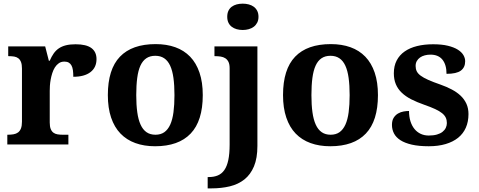

<svg xmlns="http://www.w3.org/2000/svg" viewBox="-20 -790 2622 1050"><path d="M354 0H20V-53.2H22.9Q40 -53.2 54.2 -55.7Q68.4 -58.1 78.6 -65.7Q88.9 -73.2 94.5 -87.4Q100.1 -101.6 100.1 -125V-415Q100.1 -437 95 -450.4Q89.8 -463.9 80.3 -471.2Q70.8 -478.5 57.6 -480.7Q44.4 -482.9 27.8 -482.9H24.9V-536.1H227.1L247.1 -458H252Q261.7 -480.5 273.4 -497.3Q285.2 -514.2 301.5 -525.4Q317.9 -536.6 340.1 -542.2Q362.3 -547.9 393.1 -547.9Q452.1 -547.9 480 -527.1Q507.8 -506.3 507.8 -466.8Q507.8 -420.9 474.6 -395.5Q441.4 -370.1 380.9 -370.1Q380.9 -390.6 378.7 -406.2Q376.5 -421.9 370.8 -432.1Q365.2 -442.4 355.7 -447.8Q346.2 -453.1 332 -453.1Q314.5 -453.1 301.8 -444.3Q289.1 -435.5 280.3 -421.6Q271.5 -407.7 265.9 -390.1Q260.3 -372.6 257.1 -354.7Q253.9 -336.9 252.9 -320.8Q252 -304.7 252 -293V-120.1Q252 -98.1 257.3 -84.7Q262.7 -71.3 272 -64.5Q281.2 -57.6 294.2 -55.4Q307.1 -53.2 321.8 -53.2H354Z M1088.9 -270Q1088.9 -128.9 1022.7 -59.6Q956.5 9.8 828.1 9.8Q768.1 9.8 720.2 -7.6Q672.4 -24.9 638.9 -59.6Q605.5 -94.2 587.6 -147Q569.8 -199.7 569.8 -270Q569.8 -411.1 636 -480Q702.1 -548.8 831.1 -548.8Q891.1 -548.8 938.7 -531.7Q986.3 -514.6 1019.8 -480Q1053.2 -445.3 1071 -392.8Q1088.9 -340.3 1088.9 -270ZM725.1 -270Q725.1 -216.8 730.7 -176.3Q736.3 -135.7 748.8 -108.4Q761.2 -81.1 781.2 -67.1Q801.3 -53.2 830.1 -53.2Q858.9 -53.2 878.7 -67.1Q898.4 -81.1 910.9 -108.4Q923.3 -135.7 928.7 -176.3Q934.1 -216.8 934.1 -270Q934.1 -323.7 928.5 -364Q922.9 -404.3 910.4 -431.2Q897.9 -458 877.9 -471.4Q857.9 -484.9 829.1 -484.9Q800.3 -484.9 780.3 -471.4Q760.3 -458 748 -431.2Q735.8 -404.3 730.5 -364Q725.1 -323.7 725.1 -270Z M1387.7 -536.1V7.8Q1387.7 75.2 1368.9 119.9Q1350.1 164.6 1316.7 191.2Q1283.2 217.8 1237.1 229Q1190.9 240.2 1135.7 240.2H1115.7V178.2H1122.6Q1149.9 178.2 1171.1 169.4Q1192.4 160.6 1206.8 140.1Q1221.2 119.6 1228.5 85.4Q1235.8 51.3 1235.8 0V-417Q1235.8 -438.5 1229.5 -451.4Q1223.1 -464.4 1212.2 -471.4Q1201.2 -478.5 1186.5 -480.7Q1171.9 -482.9 1155.8 -482.9H1152.8V-536.1ZM1222.7 -698.2Q1222.7 -717.3 1229.2 -731Q1235.8 -744.6 1247.3 -753.2Q1258.8 -761.7 1274.2 -765.9Q1289.6 -770 1307.6 -770Q1324.7 -770 1340.3 -765.9Q1356 -761.7 1367.7 -753.2Q1379.4 -744.6 1386.5 -731Q1393.6 -717.3 1393.6 -698.2Q1393.6 -679.7 1386.5 -666Q1379.4 -652.3 1367.7 -643.6Q1356 -634.8 1340.3 -630.4Q1324.7 -626 1307.6 -626Q1289.6 -626 1274.2 -630.4Q1258.8 -634.8 1247.3 -643.6Q1235.8 -652.3 1229.2 -666Q1222.7 -679.7 1222.7 -698.2Z M2046.9 -270Q2046.9 -128.9 1980.7 -59.6Q1914.6 9.8 1786.1 9.8Q1726.1 9.8 1678.2 -7.6Q1630.4 -24.9 1596.9 -59.6Q1563.5 -94.2 1545.7 -147Q1527.8 -199.7 1527.8 -270Q1527.8 -411.1 1594 -480Q1660.2 -548.8 1789.1 -548.8Q1849.1 -548.8 1896.7 -531.7Q1944.3 -514.6 1977.8 -480Q2011.2 -445.3 2029.1 -392.8Q2046.9 -340.3 2046.9 -270ZM1683.1 -270Q1683.1 -216.8 1688.7 -176.3Q1694.3 -135.7 1706.8 -108.4Q1719.2 -81.1 1739.3 -67.1Q1759.3 -53.2 1788.1 -53.2Q1816.9 -53.2 1836.7 -67.1Q1856.4 -81.1 1868.9 -108.4Q1881.3 -135.7 1886.7 -176.3Q1892.1 -216.8 1892.1 -270Q1892.1 -323.7 1886.5 -364Q1880.9 -404.3 1868.4 -431.2Q1856 -458 1835.9 -471.4Q1815.9 -484.9 1787.1 -484.9Q1758.3 -484.9 1738.3 -471.4Q1718.3 -458 1706.1 -431.2Q1693.8 -404.3 1688.5 -364Q1683.1 -323.7 1683.1 -270Z M2324.7 9.8Q2270.5 9.8 2232.2 1Q2193.8 -7.8 2169.7 -23.4Q2145.5 -39.1 2134.5 -60.5Q2123.5 -82 2123.5 -106.9Q2123.5 -131.3 2133.1 -146.2Q2142.6 -161.1 2157 -169.4Q2171.4 -177.7 2187.5 -180.4Q2203.6 -183.1 2216.8 -183.1Q2216.8 -151.9 2224.6 -127Q2232.4 -102.1 2246.6 -84.7Q2260.7 -67.4 2280.5 -58.1Q2300.3 -48.8 2324.7 -48.8Q2350.6 -48.8 2369.4 -54.2Q2388.2 -59.6 2400.1 -69.1Q2412.1 -78.6 2418 -91.1Q2423.8 -103.5 2423.8 -117.2Q2423.8 -133.8 2417.7 -146.7Q2411.6 -159.7 2397.5 -171.1Q2383.3 -182.6 2359.6 -193.6Q2335.9 -204.6 2300.8 -216.8Q2260.3 -231 2229.2 -246.8Q2198.2 -262.7 2177 -283Q2155.8 -303.2 2144.8 -329.3Q2133.8 -355.5 2133.8 -389.2Q2133.8 -429.2 2149.2 -459Q2164.6 -488.8 2192.9 -508.5Q2221.2 -528.3 2260.7 -538.1Q2300.3 -547.9 2348.6 -547.9Q2396 -547.9 2429.2 -539.8Q2462.4 -531.7 2483.4 -518.6Q2504.4 -505.4 2514.2 -488.8Q2523.9 -472.2 2523.9 -455.1Q2523.9 -421.4 2500.2 -403.8Q2476.6 -386.2 2421.9 -386.2Q2421.9 -436 2399.7 -463.6Q2377.4 -491.2 2334 -491.2Q2317.9 -491.2 2303 -487.3Q2288.1 -483.4 2277.1 -475.6Q2266.1 -467.8 2259.5 -456.3Q2252.9 -444.8 2252.9 -429.2Q2252.9 -413.1 2259 -400.4Q2265.1 -387.7 2280.5 -376.2Q2295.9 -364.7 2322.3 -353Q2348.6 -341.3 2389.6 -327.1Q2422.9 -315.4 2450.9 -300.5Q2479 -285.6 2499.3 -266.4Q2519.5 -247.1 2530.8 -222.4Q2542 -197.8 2542 -166Q2542 -124.5 2527.6 -91.8Q2513.2 -59.1 2485.4 -36.6Q2457.5 -14.2 2417 -2.2Q2376.5 9.8 2324.7 9.8Z"/></svg>

Font: Droids
Style: b
Weight: 700
Foundry: Ascender Corporation
Version: Version 1.00 build 113